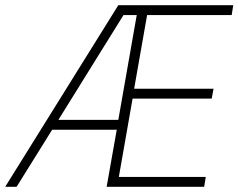

<svg xmlns="http://www.w3.org/2000/svg" viewBox="-53 -720 919 740"><path d="M-33 0H11L148 -220H397L358 0H734L740 -38H405L458 -340H763L770 -378H464L514 -662H840L846 -700H403ZM172 -258 423 -662H474L403 -258Z"/></svg>

Font: Fixel Display 20240404 ExLight
Style: Italic
Weight: 200
Italic angle: -10°
Designer: AlfaBravo + MacPaw
Foundry: Kyrylo Tkachov, Marchela Mozhyna, Serhii Makarenko, Maria Weinstein, Zakhar Kryvoshyya
Version: Version 1.211;Glyphs 3.2 (3225)